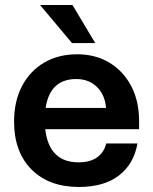

<svg xmlns="http://www.w3.org/2000/svg" viewBox="-20 -731 608 764"><path d="M139.5 -711H268.5L359 -559.5H266.5ZM36 -247.5Q36 -328 67.5 -388.2Q99 -448.5 155.5 -481.8Q212 -515 287.5 -515Q359.5 -515 415 -481.8Q470.5 -448.5 502 -388.8Q533.5 -329 533.5 -248.5V-217H160Q175 -85 293 -85Q338.5 -85 366.5 -105Q394.5 -125 402.5 -160H527Q512.5 -78 453 -32.5Q393.5 13 294 13Q174.5 13 105.2 -56.8Q36 -126.5 36 -247.5ZM283.5 -416.5Q179 -416.5 161.5 -301.5H402Q397.5 -354.5 365.2 -385.5Q333 -416.5 283.5 -416.5Z"/></svg>

Font: Overused Grotesk SemiBold
Style: Regular
Weight: 610
Version: Version 0.004